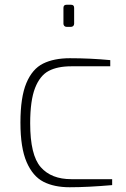

<svg xmlns="http://www.w3.org/2000/svg" viewBox="-20 -782 530 808"><path d="M66 -266Q66 -373 91 -432.5Q116 -492 161.5 -514.5Q207 -537 274 -537Q359 -537 444 -529V-503H280Q222 -503 185 -483.5Q148 -464 127.5 -411.5Q107 -359 107 -263Q107 -129 151.5 -78.5Q196 -28 280 -28H452V-3Q349 6 273 6Q208 6 163 -17Q118 -40 92 -100Q66 -160 66 -266ZM247 -682V-749Q247 -762 260 -762H279Q292 -762 292 -749V-682Q292 -676 288 -672.5Q284 -669 279 -669H260Q254 -669 250.5 -673Q247 -677 247 -682Z"/></svg>

Font: Exo ExtraLight
Style: Regular
Weight: 275
Designer: Natanael Gama
Foundry: Natanael Gama
Version: Version 1.500; ttfautohint (v1.6)